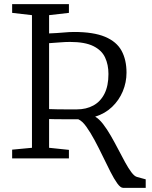

<svg xmlns="http://www.w3.org/2000/svg" viewBox="-20 -763 730 925"><path d="M573 142Q560.5 142 545 120.5Q529.5 99 512 64.5Q494.5 30 475.2 -10Q456 -50 436 -87.2Q416 -124.5 396.2 -152.2Q376.5 -180 357 -188.5Q346 -188.5 326.2 -188.5Q306.5 -188.5 284.2 -188.5Q262 -188.5 243.5 -188.8Q225 -189 216.5 -189.5V-51L312 -41V0H38.5V-42L134 -51V-690L38.5 -701V-743H312V-701L216.5 -690V-602Q254.5 -603.5 284.5 -606.2Q314.5 -609 336.5 -609Q430.5 -609 486 -585.8Q541.5 -562.5 565.5 -518.8Q589.5 -475 589.5 -413Q589.5 -366 571.5 -323Q553.5 -280 519.8 -247.8Q486 -215.5 438.5 -201Q457.5 -190 476.5 -165.5Q495.5 -141 514 -108.8Q532.5 -76.5 549.8 -43.2Q567 -10 583 19.2Q599 48.5 613.5 67.5Q628 86.5 640 89.5L682 101V142ZM350 -236Q395.5 -236 429.8 -254.8Q464 -273.5 483.2 -311.2Q502.5 -349 502.5 -406.5Q502.5 -451.5 486.2 -486.2Q470 -521 429.5 -541Q389 -561 317 -561Q295.5 -561 268.5 -558.8Q241.5 -556.5 216.5 -555V-237.5Q234.5 -236.5 261.5 -236.2Q288.5 -236 313.5 -236Q338.5 -236 350 -236Z"/></svg>

Font: Merriweather 24pt Light
Style: Regular
Weight: 300
Designer: Eben Sorkin
Foundry: Eben Sorkin
Version: Version 2.100